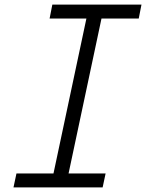

<svg xmlns="http://www.w3.org/2000/svg" viewBox="-20 -820 640 840"><path d="M201 0 371 -800H437L267 0ZM39 0 52 -61H442L429 0ZM197 -739 209 -800H599L587 -739Z"/></svg>

Font: Victor Mono Thin Light
Style: Italic
Weight: 300
Italic angle: -12°
Monospace: yes
Version: Version 1.561;gftools[0.9.30]